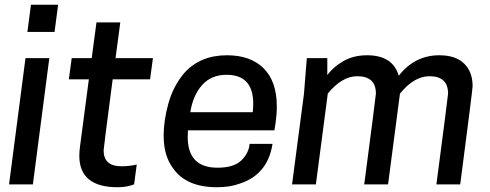

<svg xmlns="http://www.w3.org/2000/svg" viewBox="-20 -774 2058 806"><path d="M118 0H18L87 -530H187ZM209 -640H95L110 -754H224Z M474 12Q313 12 313 -120Q313 -139 316 -160L353 -441H269L281 -530H365L385 -680H485L465 -530H622L610 -441H453Q415 -152 415 -143Q415 -76 489 -76Q524 -76 552 -83H554L543 0Q512 12 474 12Z M891 12Q762 12 707 -67Q667 -119 667 -205Q667 -268 687 -340Q707 -412 753 -467Q820 -542 933 -542Q1032 -542 1087 -487Q1142 -432 1142 -327Q1142 -293 1137 -259L1132 -227H769L768 -199Q768 -70 893 -70Q961 -70 992.5 -100Q1024 -130 1028 -170H1124Q1104 -41 986 -3Q945 12 891 12ZM1041 -303Q1043 -322 1043 -339Q1043 -460 931 -460Q867 -460 828.5 -417Q790 -374 779 -303Z M1912 0H1812Q1859 -358 1861 -381Q1861 -454 1783 -454Q1718 -454 1659 -381L1609 0H1509Q1556 -358 1558 -381Q1558 -454 1480 -454Q1415 -454 1356 -381L1306 0H1206L1256 -380L1268 -530H1354V-459Q1379 -493 1421.5 -517.5Q1464 -542 1521 -542Q1629 -542 1654 -456Q1721 -542 1824 -542Q1893 -542 1928.5 -507Q1964 -472 1964 -412Q1964 -399 1912 0Z"/></svg>

Font: Tanohe Sans Medium
Style: Italic
Weight: 500
Designer: Village Type and Design LLC & Cristiano Sobral
Foundry: Cooper Hewitt Smithsonian Design Museum
Version: Version 1.00;September 29, 2021;FontCreator 13.0.0.2655 64-b